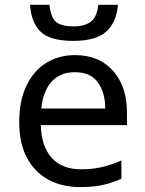

<svg xmlns="http://www.w3.org/2000/svg" viewBox="-20 -760 597 790"><path d="M384.3 -740.2H465.3Q459 -667 416.5 -629.4Q374 -591.8 281.7 -591.8Q187 -591.8 147.9 -628.7Q108.9 -665.5 103.5 -740.2H183.6Q189 -687.5 211.2 -669.4Q233.4 -651.4 283.7 -651.4Q328.1 -651.4 353.8 -670.7Q379.4 -689.9 384.3 -740.2ZM288.6 -533.2Q388.2 -533.2 445.3 -468.5Q502.4 -403.8 502.4 -296.9V-245.1H147.9Q150.4 -156.7 193.1 -110.1Q235.8 -63.5 313 -63.5Q362.3 -63.5 400.6 -72.8Q439 -82 479.5 -99.6V-24.4Q439.5 -6.8 400.9 1.5Q362.3 9.8 309.1 9.8Q235.4 9.8 179 -20.8Q122.6 -51.3 90.8 -110.8Q59.1 -170.4 59.1 -257.8Q59.1 -343.8 87.9 -405.5Q116.7 -467.3 168.5 -500.2Q220.2 -533.2 288.6 -533.2ZM287.6 -462.9Q227.1 -462.9 191.9 -423.3Q156.7 -383.8 149.9 -313.5H413.1Q412.6 -380.4 382.3 -421.6Q352.1 -462.9 287.6 -462.9Z"/></svg>

Font: Lunasima
Style: Regular
Weight: 400
Designer: The DocRepair Project, Monotype Design Team
Foundry: Google
Version: Version 2.009